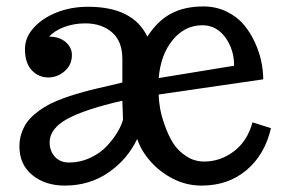

<svg xmlns="http://www.w3.org/2000/svg" viewBox="-20 -559 884 593"><path d="M180.2 14.2Q119.6 14.2 79.8 -18.3Q40 -50.8 40 -106.9Q40 -127.4 45.9 -145.8Q51.8 -164.1 61.5 -178.7Q71.3 -192.9 86.7 -206.1Q102.1 -219.2 117.7 -228.5Q133.3 -238.3 155 -247.3Q176.8 -256.3 194.8 -262.2Q212.9 -268.1 237.3 -274.9Q261.7 -281.7 279.3 -285.6Q296.4 -289.6 320.6 -295.2Q344.7 -300.8 357.9 -304.2V-377Q357.9 -431.6 325.9 -459.2Q293.9 -486.8 243.2 -486.8Q209 -486.8 179 -475.8Q148.9 -464.8 131.8 -445.8Q163.6 -445.8 182.9 -429Q202.1 -412.1 202.1 -389.2Q202.1 -358.9 179.9 -339.4Q157.7 -319.8 128.9 -319.8Q99.1 -319.8 78.1 -342Q57.1 -364.3 57.1 -407.2Q57.1 -443.4 84 -473.1Q110.8 -502.9 155 -520.5Q199.2 -538.1 252 -538.1Q391.1 -538.1 435.1 -445.8Q466.3 -494.6 508.1 -516.8Q549.8 -539.1 607.9 -539.1Q647.5 -539.1 679.9 -523.2Q712.4 -507.3 732.9 -482.9Q753.4 -458.5 767.3 -428Q781.2 -397.5 787.1 -368.7Q793 -340.3 793 -314L470.2 -267.1Q470.2 -249 474.4 -224.6Q478.5 -200.2 489.3 -170.9Q499.5 -141.6 514.6 -117.2Q529.8 -92.8 555.2 -76.7Q579.6 -60.1 610.8 -60.1Q660.6 -60.1 702.4 -91.6Q744.1 -123 759.8 -181.2L816.9 -163.1Q797.9 -81.5 741.5 -33.7Q685.1 14.2 602.5 14.2Q555.7 14.2 514.6 -6.8Q473.6 -27.8 444.6 -60.8Q415.5 -93.8 403.8 -129.9Q373.5 -66.4 314.9 -26.1Q256.3 14.2 180.2 14.2ZM470.2 -317.9 703.1 -356Q703.1 -406.2 675.8 -443.6Q648.4 -481 605 -481Q550.8 -481 513.4 -435.5Q476.1 -390.1 470.2 -317.9ZM192.9 -57.1Q228 -57.1 259.5 -72Q291 -86.9 311 -108.9Q331.1 -130.9 343.5 -152.1Q356 -173.3 359.9 -189.9L357.9 -248Q241.2 -221.2 187 -191.4Q133.3 -161.1 133.3 -119.6Q133.3 -92.8 149.4 -75Q165.5 -57.1 192.9 -57.1Z"/></svg>

Font: Trocchi
Style: Regular
Weight: 400
Designer: Vernon Adams
Foundry: Vernon Adams
Version: Version 1.101; ttfautohint (v1.8.4.7-5d5b);gftools[0.9.27]